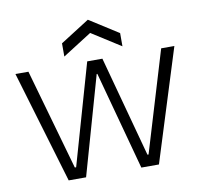

<svg xmlns="http://www.w3.org/2000/svg" viewBox="-78 -776 905 859"><g transform="rotate(-10 375.0 -346.5)"><path d="M166 0 14 -510H73L203 -52H209L340 -510H409L533 -52H538L676 -510H736L576 0H496L375 -447H372L245 0ZM243 -549V-609L375 -693L507 -609V-549L375 -633Z"/></g></svg>

Font: Bricolage Grotesque 48pt ExtraLight
Style: Regular
Weight: 200
Designer: Mathieu Triay
Foundry: Atelier Triay
Version: Version 1.000; ttfautohint (v1.8.4.7-5d5b);gftools[0.9.32]